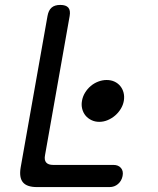

<svg xmlns="http://www.w3.org/2000/svg" viewBox="-20 -760 640 780"><path d="M130 0Q89 0 73 -19.5Q57 -39 64 -80L173 -695Q177 -718 189.5 -729Q202 -740 225 -740Q248 -740 257.5 -729Q267 -718 263 -695L163 -130Q159 -110 167.5 -100Q176 -90 196 -90H441Q461 -90 471.5 -77.5Q482 -65 478 -45Q474 -25 459.5 -12.5Q445 0 425 0ZM313 -350Q316 -368 325.5 -383.5Q335 -399 348.5 -410.5Q362 -422 379 -428.5Q396 -435 413 -435Q431 -435 445 -428.5Q459 -422 468.5 -410.5Q478 -399 482 -383.5Q486 -368 483 -350Q480 -333 470.5 -317.5Q461 -302 447.5 -290.5Q434 -279 417.5 -272Q401 -265 383 -265Q366 -265 351.5 -272Q337 -279 327.5 -290.5Q318 -302 314 -317.5Q310 -333 313 -350Z"/></svg>

Font: Maple Mono NL
Style: Italic
Weight: 400
Italic angle: -10°
Monospace: yes
Designer: subframe7536
Version: Version 7.000